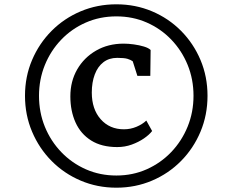

<svg xmlns="http://www.w3.org/2000/svg" viewBox="-20 -934 1079 891"><path d="M96 -489.5Q96 -578.5 128.8 -655.5Q161.5 -732.5 219.5 -790.8Q277.5 -849 354.5 -881.5Q431.5 -914 520 -914Q608.5 -914 685.5 -881.5Q762.5 -849 820.2 -790.8Q878 -732.5 910.5 -655.5Q943 -578.5 943 -489.5Q943 -400.5 910.5 -323Q878 -245.5 820.2 -187Q762.5 -128.5 685.5 -95.8Q608.5 -63 520 -63Q431.5 -63 354.5 -95.8Q277.5 -128.5 219.5 -187Q161.5 -245.5 128.8 -323Q96 -400.5 96 -489.5ZM161 -489.5Q161 -412.5 188.2 -345.8Q215.5 -279 264.5 -228Q313.5 -177 378.8 -148.2Q444 -119.5 520 -119.5Q596 -119.5 661 -148.5Q726 -177.5 774.8 -228.5Q823.5 -279.5 850.8 -346.5Q878 -413.5 878 -489.5Q878 -566 850.8 -632.8Q823.5 -699.5 774.8 -750.2Q726 -801 661 -829.5Q596 -858 520 -858Q443.5 -858 378 -829.2Q312.5 -800.5 263.8 -749.5Q215 -698.5 188 -631.8Q161 -565 161 -489.5ZM524 -251.5Q451.5 -251.5 403 -282Q354.5 -312.5 330.5 -365.8Q306.5 -419 306.5 -487Q306.5 -556.5 338 -611.5Q369.5 -666.5 425.5 -699Q481.5 -731.5 554 -731.5Q575.5 -731.5 601 -728Q626.5 -724.5 648 -718Q669.5 -711.5 679 -702L677.5 -582H617.5L596 -649.5Q587.5 -656 572.2 -660.8Q557 -665.5 524 -665.5Q486 -665.5 459.8 -645.2Q433.5 -625 419.8 -588.5Q406 -552 406 -504.5Q406 -427.5 447.2 -380.8Q488.5 -334 555 -334Q585.5 -334 613 -345.5Q640.5 -357 659 -374.5L686 -326Q672.5 -308.5 647.8 -291.5Q623 -274.5 591.2 -263Q559.5 -251.5 524 -251.5Z"/></svg>

Font: Merriweather 24pt
Style: Bold
Weight: 700
Designer: Eben Sorkin
Foundry: Eben Sorkin
Version: Version 2.100